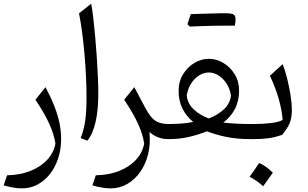

<svg xmlns="http://www.w3.org/2000/svg" viewBox="-20 -763 1687 1053"><path d="M315.2 -1.2Q315.2 -44 306.3 -87.5Q297.4 -131.1 278.6 -179.5Q259.8 -227.9 229.6 -284.9L174.3 -216.2Q224.1 -141.2 249.9 -84.9Q275.7 -28.7 284 23.7Q274.9 74.8 238.6 113.7Q202.3 152.7 145.8 174.9Q89.2 197.1 18.6 198.4L0 253.7Q28.8 261.8 54 266Q79.2 270.1 100.1 270.1Q146 270.1 185.1 249.6Q224.2 229 253.3 192.2Q282.5 155.4 298.9 105.9Q315.2 56.5 315.2 -1.2Z M480.2 -742.5 413.3 -689.8Q422.8 -643.1 430.3 -586.3Q437.7 -529.4 443.2 -467.8Q448.7 -406.1 451.6 -345.3Q454.5 -284.5 454.5 -229.9Q454.5 -149.3 447.1 -98.8Q439.8 -48.4 422.2 -5.9L459.2 8.6Q489.2 -28.2 504.2 -93.8Q519.1 -159.4 519.1 -248.1Q519.1 -287.1 516.9 -339Q514.8 -390.9 510.9 -448.3Q507 -505.7 502.1 -561.7Q497.2 -617.7 491.6 -664.8Q486 -711.9 480.2 -742.5Z M716.5 -284.9 661.1 -216.2Q711.1 -141.1 736.8 -84.8Q762.6 -28.5 770.8 23.7Q761.7 74.8 725.4 113.7Q689.2 152.7 632.6 174.9Q576 197.1 505.4 198.4L486.8 253.7Q515.9 262 541.1 266.1Q566.4 270.1 586.9 270.1Q635.9 270.1 677.4 246.3Q718.9 222.4 748.8 180.2Q778.7 138 792.4 82Q806.1 25.9 799.5 -38.9Q820.8 -20.5 846.3 -10.2Q871.8 0 905 0H905.5V-82.9H905Q873.3 -82.9 850.8 -91.4Q828.3 -100 811.2 -119.3Q794.2 -138.6 777.6 -170Z M1125 -365.5Q1152.8 -365.5 1178.6 -349.2Q1204.4 -332.9 1222.8 -304.3Q1241.1 -275.6 1246.8 -238.2Q1240.1 -192.5 1206.6 -162.1Q1173.1 -131.6 1124.8 -113.3Q1076.5 -131.6 1043.4 -162Q1010.2 -192.5 1003.9 -238.2Q1009.5 -275.6 1027.7 -304.3Q1045.9 -333 1071.6 -349.2Q1097.4 -365.5 1125 -365.5ZM1125.2 -440.5Q1084 -440.5 1046 -417.7Q1008 -394.9 983.7 -355.2Q959.5 -315.5 959.5 -264.9Q959.5 -209.4 980.9 -167Q1002.2 -124.6 1039.6 -94.3Q1008.5 -87.7 973.6 -85.3Q938.7 -82.9 905.3 -82.9Q897.5 -82.9 893.6 -75.3Q889.7 -67.6 889.7 -51V-31.9Q889.7 -15.3 893.6 -7.6Q897.5 0 905.3 0Q962.7 0 1014 -11.5Q1065.2 -23 1114.4 -43Q1164.3 -23.5 1223.1 -11.7Q1282 0 1353.8 0H1354.3V-82.9H1353.8Q1311.4 -82.9 1274.4 -84.9Q1237.3 -86.8 1204.9 -90.8Q1245.4 -121.6 1268.4 -165.4Q1291.3 -209.2 1291.3 -267Q1291.3 -316.6 1267 -355.9Q1242.8 -395.2 1204.9 -417.9Q1167.1 -440.5 1125.2 -440.5ZM1217.5 -622.3Q1233 -622.3 1242.9 -622.3Q1252.7 -622.3 1258.6 -622.3Q1264.4 -622.3 1267.8 -622.2Q1270 -631.2 1270.9 -641.2Q1271.7 -651.2 1271.7 -658.4Q1271.7 -677.5 1260.2 -684Q1248.6 -690.4 1213.4 -690.4Q1178.9 -681 1144.5 -670.9Q1110 -660.7 1075.9 -650.6Q1041.7 -640.5 1007.8 -630.1Q1011.2 -626.9 1014.4 -623.6Q1017.6 -620.4 1020.9 -617.3Q1052 -618.6 1085.5 -619.8Q1119.1 -621.1 1152.6 -621.7Q1186.1 -622.3 1217.5 -622.3ZM1020.9 -617.3Q1053.2 -629.1 1085.3 -641Q1117.4 -652.9 1149.5 -665.5Q1181.5 -678 1213.4 -690.4Q1203.8 -690.4 1183.8 -690.1Q1163.8 -689.7 1137.6 -688.9Q1111.4 -688 1082.5 -687.3Q1053.5 -686.6 1026.5 -685.5Q1021.7 -671.9 1017.1 -658.3Q1012.6 -644.7 1007.8 -630.1Q1011.2 -626.9 1014.4 -623.6Q1017.6 -620.4 1020.9 -617.3Z M1401.2 131.1Q1388 150.6 1375.3 169Q1362.5 187.3 1349 206.1Q1368.8 216.7 1387.7 229.9Q1406.6 243 1423.1 258.4Q1437.1 239.5 1450.3 221Q1463.4 202.5 1476.3 184.3Q1455.5 163.7 1436.9 150.7Q1418.4 137.8 1401.2 131.1ZM1354.5 0H1366.8Q1417.5 0 1453.9 -5.1Q1490.2 -10.3 1527.4 -23.7Q1557.1 -59.1 1568.9 -88.3Q1580.7 -117.4 1580.7 -161.7Q1580.7 -193.9 1573.7 -239.5Q1566.6 -285.2 1555.1 -331.4Q1543.5 -377.7 1530 -411.3L1460.5 -347.5Q1493.8 -275.6 1510.2 -215.1Q1526.6 -154.6 1530.2 -105.1Q1507.7 -93 1464.5 -88Q1421.2 -82.9 1373.3 -82.9H1354.5Q1346.7 -82.9 1342.8 -75.3Q1338.9 -67.6 1338.9 -51V-31.9Q1338.9 -15.3 1342.8 -7.6Q1346.7 0 1354.5 0Z"/></svg>

Font: Pinar-VF-FD
Style: Regular
Weight: 300
Designer: Amin Abedi
Version: Version 3.0